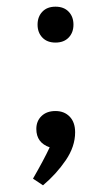

<svg xmlns="http://www.w3.org/2000/svg" viewBox="-20 -420 332 575"><path d="M92.5 -346.2Q92.5 -370 106.9 -385Q121.2 -400 146.2 -400Q171.2 -400 185.6 -385Q200 -370 200 -346.2Q200 -322.5 185.6 -307.5Q171.2 -292.5 146.2 -292.5Q121.2 -292.5 106.9 -307.5Q92.5 -322.5 92.5 -346.2ZM205 -23.8Q205 18.8 176.9 60Q148.8 101.2 108.8 135L78.8 115Q111.2 58.8 128.8 21.2Q88.8 7.5 88.8 -33.8Q88.8 -57.5 104.4 -72.5Q120 -87.5 146.2 -87.5Q172.5 -87.5 188.8 -70.6Q205 -53.8 205 -23.8Z"/></svg>

Font: Cambay
Style: Regular
Weight: 400
Version: Version 1.180;PS 001.180;hotconv 1.0.70;makeotf.lib2.5.58329